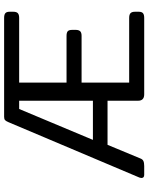

<svg xmlns="http://www.w3.org/2000/svg" viewBox="86 -806 720 932"><g transform="rotate(-90 446.0 -340.0)"><path d="M48 -14Q48 -17 50 -23L319 -659Q324 -671 329 -675.5Q334 -680 345 -680H825Q841 -680 848 -674Q855 -668 855 -653V-636Q855 -620 848 -613.5Q841 -607 825 -607H511V-377H738Q754 -377 760.5 -371Q767 -365 767 -349V-333Q767 -318 760.5 -311Q754 -304 738 -304H511V-73H825Q841 -73 848 -66.5Q855 -60 855 -44V-27Q855 -12 848 -6Q841 0 825 0H454Q423 0 423 -30V-178H209L143 -19Q139 -8 130.5 -4Q122 0 106 0H63Q48 0 48 -14ZM423 -249V-607H383L233 -249Z"/></g></svg>

Font: Mitr Light
Style: Regular
Weight: 300
Designer: Thanarat Vachiruckul
Foundry: Cadson Demak
Version: Version 1.003